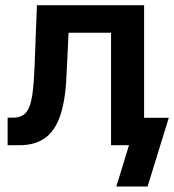

<svg xmlns="http://www.w3.org/2000/svg" viewBox="-20 -549 658 726"><path d="M8.8 0V-104H29.3Q50.3 -104 64.9 -112.1Q79.6 -120.1 88.9 -140.1Q98.1 -160.2 103 -196.3Q107.9 -232.4 110.4 -289.1L119.6 -529.3H524.9V0H399.9V-425.3H239.3L231.4 -262.2Q227.5 -169.9 207.8 -112.1Q188 -54.2 150.1 -27.1Q112.3 0 54.7 0ZM419.9 156.2 467.8 0H431.2V-103.5H618.2L538.1 156.2Z"/></svg>

Font: Inter 24pt SemiBold
Style: Regular
Weight: 600
Designer: Rasmus Andersson
Foundry: rsms
Version: Version 4.001;git-66647c0bb